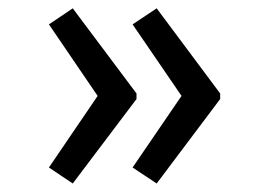

<svg xmlns="http://www.w3.org/2000/svg" viewBox="-20 -492 640 456"><path d="M502.9 -256.8 352.1 -56.2 294.9 -94.2 411.1 -264.2 294.9 -434.1 352.1 -472.2 502.9 -270ZM304.2 -256.8 152.8 -56.2 96.2 -94.2 211.9 -264.2 96.2 -434.1 152.8 -472.2 304.2 -270Z"/></svg>

Font: Droid Sans Mono
Style: Regular
Weight: 400
Monospace: yes
Version: Version 1.00 build 112